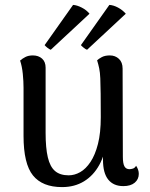

<svg xmlns="http://www.w3.org/2000/svg" viewBox="-20 -749 610 783"><path d="M428 -523Q450 -523 465 -509Q480 -495 480 -469L481 -110Q481 -82 487.5 -70.5Q494 -59 508 -59Q514 -59 522 -61.5Q530 -64 535 -73Q546 -57 546 -40Q546 -18 529.5 -4Q513 10 483 10Q443 10 421.5 -16.5Q400 -43 400 -97V-160L415 -180Q409 -120 385 -76.5Q361 -33 322.5 -9.5Q284 14 233 14Q153 14 114.5 -33.5Q76 -81 76 -195V-391Q76 -417 73 -447.5Q70 -478 62 -502Q71 -510 83.5 -516.5Q96 -523 114 -523Q137 -523 151.5 -510Q166 -497 166 -473V-207Q166 -146 175 -107.5Q184 -69 204.5 -51.5Q225 -34 260 -34Q284 -34 307 -47Q330 -60 349 -88.5Q368 -117 379.5 -162Q391 -207 391 -271Q391 -329 390.5 -367Q390 -405 389 -429.5Q388 -454 384.5 -470.5Q381 -487 376 -503Q382 -509 395 -516Q408 -523 428 -523ZM345 -693 187 -546Q181 -548 173 -554.5Q165 -561 162 -565L278 -729Q294 -728 313.5 -718Q333 -708 345 -693ZM493 -693 335 -546Q329 -548 320.5 -555Q312 -562 310 -565L426 -729Q443 -728 461.5 -718Q480 -708 493 -693Z"/></svg>

Font: Arima Medium
Style: Regular
Weight: 500
Designer: Joana Correia and Natanael Gama
Foundry: NDISCOVER
Version: Version 1.101;gftools[0.9.23]